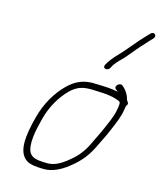

<svg xmlns="http://www.w3.org/2000/svg" viewBox="-137 -1030 957 1149"><g transform="rotate(15 342.0 -455.0)"><path d="M622.9 -469C631.2 -477.7 632.7 -486 627.4 -494L620.1 -504C612.8 -534.4 597.7 -557.5 577.9 -576L568.8 -583C550.2 -595.5 520.1 -563.3 538.4 -551L547.3 -543C549.6 -541.7 551.7 -539.7 553.7 -537L552 -538C514.5 -548 466.9 -548.3 418.1 -550C341.4 -555.2 291.6 -531.6 244.3 -486C190.3 -433 143.6 -357 119.4 -265C87.8 -144.4 72.6 -37 139.3 4.5C162.5 18.9 204.6 23 247 23C299.8 23 349 -4 387.9 -34C439.6 -73.8 478.6 -114.1 512.7 -182C529.6 -216 544.7 -247 558.1 -275C576.4 -316 602.5 -376 613 -416C615.9 -430.5 620.7 -453.2 622.9 -469ZM573.5 -414C571 -404.7 565.2 -387.7 556.1 -363C531 -302.6 507.4 -251.4 477 -191C446.8 -130.1 413.7 -98 368.2 -62C337 -38.1 299.6 -16 257.2 -16C238.5 -16 220.5 -17 203 -19C172.6 -22.9 156.3 -32.9 144.4 -51C120 -97.5 136.9 -182.9 158.4 -265C180.1 -347.7 221.2 -414.6 269.3 -463C309 -500.7 343.2 -513.4 406.9 -511C453.4 -509.4 496 -508.4 533 -500C551 -494.4 569.7 -491.6 581 -481C585.2 -463.4 578 -436.4 573.5 -414ZM474.5 -666 478.9 -675C485.2 -689.8 512.7 -719.6 524.3 -730C534.9 -740 550.5 -757.7 571.2 -783C601.6 -820.9 636.6 -858.1 663.7 -888L677.4 -902C696.9 -923 669.2 -945.7 651.1 -924L637.5 -910C628.3 -900.7 615.3 -886.7 598.5 -868C574.9 -841.9 523.2 -776.9 499.6 -754C479.1 -733.8 450.3 -699.7 437.4 -673C427.3 -647.2 462.8 -643 474.5 -666Z"/></g></svg>

Font: Just Breathe
Style: Obl5
Weight: 400
Foundry: Cannot Into Space Fonts
Version: Version 0.72